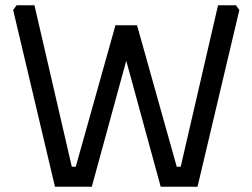

<svg xmlns="http://www.w3.org/2000/svg" viewBox="-20 -710 960 730"><path d="M30 -672 43 -690H111L253 -76H268L419 -614H501L652 -76H667L809 -690H877L890 -672L731 0H591L460 -479L329 0H189Z"/></svg>

Font: Oxanium
Style: Regular
Weight: 400
Designer: Severin Meyer
Version: Version 1.001